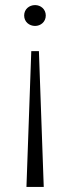

<svg xmlns="http://www.w3.org/2000/svg" viewBox="-20 -535 246 755"><path d="M103 -334 84 200H152L133 -334ZM118 -515C95 -515 75 -499 75 -474C75 -449 95 -433 118 -433C140 -433 160 -449 160 -474C160 -499 140 -515 118 -515Z"/></svg>

Font: Sprat Light
Style: Regular
Weight: 300
Designer: Ethan Nakache
Foundry: Collletttivo
Version: Version 2.000;Glyphs 3.2 (3217)